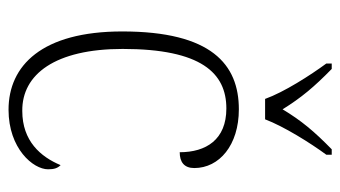

<svg xmlns="http://www.w3.org/2000/svg" viewBox="-198 -608 816 461"><g transform="rotate(90 210.5 -378.0)"><path d="M218 -606H267C284 -651 324 -715 352 -753V-766H339C296 -724 270 -693 243 -648C215 -693 189 -724 146 -766H133V-753C161 -715 202 -651 218 -606ZM244 10C337 10 387 -49 387 -85C387 -100 384 -108 377 -115C357 -67 319 -23 247 -23C159 -22 98 -102 98 -264C98 -453 156 -513 241 -513C316 -513 346 -464 346 -401C370 -401 384 -412 384 -436C384 -496 329 -543 243 -543C135 -543 56 -477 56 -263C56 -70 138 10 244 10Z"/></g></svg>

Font: Noto Serif Myanmar SemiCondensed ExtraLight
Style: Regular
Weight: 200
Width: 4
Designer: Ben Mitchell and the Monotype Design Team
Foundry: Monotype Imaging Inc.
Version: Version 2.106